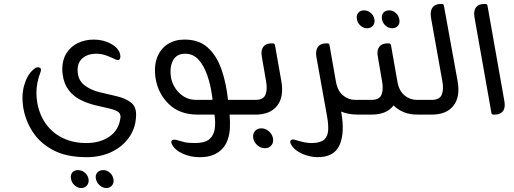

<svg xmlns="http://www.w3.org/2000/svg" viewBox="-20 -576 2582 965"><path d="M168 -56Q180 6 214 51Q248 96 299.5 119.5Q351 143 412 143Q483 143 530 110.5Q577 78 585 18Q586 16 586 12Q586 -7 570.5 -16Q555 -25 526.5 -31.5Q498 -38 459 -47Q418 -57 383 -75Q348 -93 324.5 -124Q301 -155 295 -202Q294 -209 293.5 -215Q293 -221 293 -228Q293 -275 314 -308.5Q335 -342 371 -359.5Q407 -377 451 -377Q500 -377 538.5 -355.5Q577 -334 584 -302Q585 -298 585 -292Q585 -274 572 -274Q570 -274 566.5 -275.5Q563 -277 559 -278Q543 -286 517.5 -296Q492 -306 462 -306Q423 -306 396.5 -285Q370 -264 370 -224Q370 -219 370.5 -213.5Q371 -208 372 -203Q378 -166 408.5 -144.5Q439 -123 479 -113Q528 -102 570 -91.5Q612 -81 638 -61Q664 -41 664 -1Q664 62 631.5 110.5Q599 159 543 186.5Q487 214 415 214Q315 214 248 179Q181 144 143.5 85.5Q106 27 96 -41Q93 -64 93 -83Q93 -113 99.5 -139.5Q106 -166 117 -187Q132 -216 156 -233Q160 -236 164 -237Q168 -238 171 -238Q176 -238 181 -235Q186 -232 186 -224Q186 -223 185.5 -220.5Q185 -218 184 -215Q163 -161 163 -108Q163 -95 164.5 -82Q166 -69 168 -56ZM388 369Q370 369 355 355.5Q340 342 337 323Q333 304 343 291.5Q353 279 372 279Q391 279 406 291.5Q421 304 425 323Q428 342 417.5 355.5Q407 369 388 369ZM515 369Q496 369 481 355.5Q466 342 462 323Q458 304 469 291.5Q480 279 499 279Q517 279 531.5 291.5Q546 304 550 323Q554 342 543.5 355.5Q533 369 515 369Z M1261 -74 1275 0H1134Q1137 37 1135.5 67.5Q1134 98 1125 124Q1111 167 1074 191Q1037 215 981 214Q938 214 898 196Q858 178 843 147Q839 138 842.5 132Q846 126 855 126Q861 126 869 128Q892 135 909.5 139Q927 143 964 143Q1011 142 1032.5 123.5Q1054 105 1059 73Q1064 41 1058 0H973Q884 0 829.5 -52Q775 -104 762 -182Q753 -243 769.5 -286.5Q786 -330 822 -353.5Q858 -377 905 -377Q978 -378 1023 -338Q1068 -298 1092.5 -229Q1117 -160 1126 -74ZM966 -74H1047Q1048 -79 1047.5 -84Q1047 -89 1046 -93Q1039 -147 1022.5 -195.5Q1006 -244 979 -275Q952 -306 910 -306Q867 -306 849 -271Q831 -236 840 -184Q845 -157 861.5 -132Q878 -107 904.5 -90.5Q931 -74 966 -74Z M1264 0H1239L1226 -74H1264Q1304 -74 1314.5 -100.5Q1325 -127 1317 -169L1296 -291Q1290 -323 1303 -340.5Q1316 -358 1344 -358H1352Q1359 -358 1362 -350L1394 -168Q1408 -89 1373 -44.5Q1338 0 1264 0ZM1294 69Q1314 69 1331 83.5Q1348 98 1352 119Q1356 140 1344 154.5Q1332 169 1312 169Q1291 169 1274 154.5Q1257 140 1253 119Q1249 98 1261 83.5Q1273 69 1294 69Z M1827 -74 1839 0H1779Q1754 0 1733 -4Q1712 -8 1695 -15V-13Q1714 92 1686.5 153.5Q1659 215 1573 214Q1547 213 1519.5 204.5Q1492 196 1471 181Q1450 166 1441 146Q1437 137 1440.5 131Q1444 125 1453 125Q1457 125 1460.5 126Q1464 127 1467 128Q1490 135 1508.5 139Q1527 143 1548 143Q1592 142 1610 125Q1628 108 1629.5 77Q1631 46 1623 4L1570 -291Q1565 -323 1578 -340.5Q1591 -358 1619 -358H1625Q1635 -358 1636 -350L1668 -168Q1676 -120 1703.5 -97Q1731 -74 1765 -74Z M1862 -479Q1865 -460 1854.5 -447Q1844 -434 1825 -434Q1807 -434 1792 -447Q1777 -460 1774 -479Q1770 -499 1780.5 -511.5Q1791 -524 1809 -524Q1828 -524 1843 -511.5Q1858 -499 1862 -479ZM1952 -434Q1933 -434 1918 -447Q1903 -460 1900 -479Q1896 -499 1906.5 -511.5Q1917 -524 1936 -524Q1954 -524 1968.5 -511.5Q1983 -499 1987 -479Q1991 -460 1980.5 -447Q1970 -434 1952 -434ZM2074 -74H2135L2148 0H2087Q2041 1 2010 -12Q1979 -25 1958 -46Q1924 0 1847 0H1822L1809 -74H1847Q1887 -74 1897.5 -100.5Q1908 -127 1900 -169L1879 -291Q1873 -323 1886 -340.5Q1899 -358 1927 -358H1935Q1942 -358 1945 -350L1977 -168Q1985 -120 2012.5 -97Q2040 -74 2074 -74Z M2150 0H2125L2112 -74H2150Q2190 -74 2200.5 -100.5Q2211 -127 2203 -169L2146 -488Q2141 -521 2154 -538.5Q2167 -556 2195 -556H2202Q2209 -556 2211 -548L2280 -168Q2294 -89 2259 -44.5Q2224 0 2150 0Z M2466 0H2460Q2451 0 2450 -8L2365 -488Q2359 -521 2372 -538.5Q2385 -556 2413 -556H2420Q2428 -556 2430 -548L2515 -68Q2521 -35 2508 -17.5Q2495 0 2466 0Z"/></svg>

Font: Zain
Style: Italic
Weight: 400
Italic angle: -10°
Designer: Zain,Boutros
Foundry: Mobile Telecommunications Company (Zain), 2024
Version: Version 1.51; ttfautohint (v1.8.4)